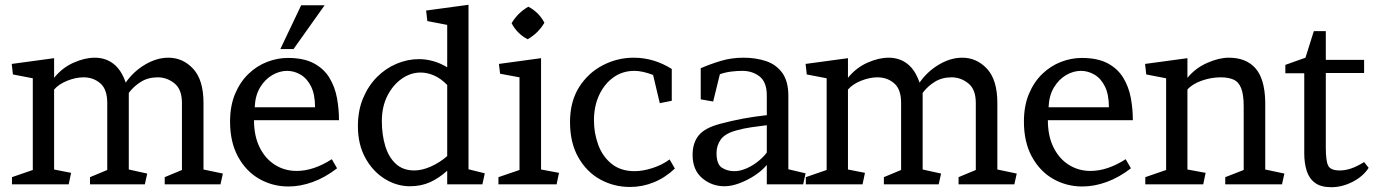

<svg xmlns="http://www.w3.org/2000/svg" viewBox="-20 -770 5747 802"><path d="M595 -45 585 0H356V-30L428 -60V-340Q428 -397 399 -422Q370 -447 329 -447Q297 -447 261.5 -433Q226 -419 206 -396V-62L277 -48L267 0H30V-30L117 -60V-443L34 -459L29 -503L206 -527V-445Q240 -487 287 -508Q334 -529 376 -529Q421 -529 454 -503.5Q487 -478 505 -425Q538 -472 586.5 -500.5Q635 -529 683 -529Q744 -529 787 -482.5Q830 -436 830 -340V-62L911 -45L901 0H668V-30L740 -60V-340Q740 -397 708.5 -422Q677 -447 639 -447Q599 -447 569 -428.5Q539 -410 518 -382V-62Z M1206 -565H1151L1238 -748H1336ZM1041 -268Q1041 -202 1064.5 -154.5Q1088 -107 1128.5 -81.5Q1169 -56 1219 -56Q1290 -56 1366 -105L1388 -67Q1339 -29 1287 -10Q1235 9 1185 9Q1119 9 1063.5 -22.5Q1008 -54 974.5 -115Q941 -176 941 -262Q941 -328 962 -378Q983 -428 1018 -461.5Q1053 -495 1096 -511.5Q1139 -528 1182 -528Q1249 -528 1291 -505.5Q1333 -483 1356 -445Q1379 -407 1387.5 -361Q1396 -315 1396 -268ZM1296 -322Q1296 -375 1279.5 -408.5Q1263 -442 1236 -458Q1209 -474 1179 -474Q1148 -474 1117.5 -456.5Q1087 -439 1066.5 -405Q1046 -371 1044 -322Z M1848 -57Q1814 -26 1776.5 -9Q1739 8 1692 8Q1637 8 1587 -23Q1537 -54 1506 -110.5Q1475 -167 1475 -243Q1475 -308 1496.5 -359.5Q1518 -411 1554 -447.5Q1590 -484 1636 -503.5Q1682 -523 1730 -523Q1760 -523 1790 -514.5Q1820 -506 1848 -489V-666L1765 -682L1760 -726L1937 -750V-63L2005 -46L1995 0H1848ZM1711 -58Q1743 -58 1780 -74.5Q1817 -91 1848 -118V-415Q1822 -442 1793.5 -454.5Q1765 -467 1737 -467Q1695 -467 1658 -441Q1621 -415 1598 -369.5Q1575 -324 1575 -264Q1575 -208 1589 -161Q1603 -114 1633 -86Q1663 -58 1711 -58Z M2117 -673Q2143 -717 2187 -742Q2231 -719 2254 -675Q2229 -632 2184 -606Q2140 -629 2117 -673ZM2240 -62 2315 -48 2305 0H2062V-30L2150 -60V-447L2069 -462L2064 -503L2240 -527Z M2708 -457Q2663 -474 2630 -474Q2580 -474 2542 -446.5Q2504 -419 2482.5 -372.5Q2461 -326 2461 -267Q2461 -214 2479 -165Q2497 -116 2535 -85.5Q2573 -55 2631 -55Q2665 -55 2705.5 -68Q2746 -81 2777 -104L2799 -66Q2759 -28 2711 -8.5Q2663 11 2612 11Q2544 11 2487 -20.5Q2430 -52 2395.5 -113Q2361 -174 2361 -260Q2361 -346 2399 -406Q2437 -466 2498 -497.5Q2559 -529 2627 -529Q2711 -529 2786 -482V-349L2736 -339Z M3183 0V-81Q3163 -57 3132.5 -37Q3102 -17 3068.5 -4.5Q3035 8 3006 8Q2953 8 2913 -26Q2873 -60 2873 -123Q2873 -173 2898.5 -204.5Q2924 -236 2989 -253Q3038 -266 3083.5 -274.5Q3129 -283 3183 -289V-371Q3183 -427 3153 -450.5Q3123 -474 3081 -474Q3058 -474 3034 -471Q3010 -468 2987 -460L2959 -346L2907 -355V-485Q2946 -502 2990.5 -515.5Q3035 -529 3086 -529Q3138 -529 3180.5 -514.5Q3223 -500 3248 -465Q3273 -430 3273 -370V-63L3345 -46L3335 0ZM2973 -131Q2973 -84 2995.5 -69.5Q3018 -55 3048 -55Q3072 -55 3099 -67Q3126 -79 3148.5 -97.5Q3171 -116 3183 -133V-247Q3151 -243 3119 -238.5Q3087 -234 3055 -225Q3008 -212 2990.5 -187Q2973 -162 2973 -131Z M3911 -45 3901 0H3672V-30L3744 -60V-340Q3744 -397 3715 -422Q3686 -447 3645 -447Q3613 -447 3577.5 -433Q3542 -419 3522 -396V-62L3593 -48L3583 0H3346V-30L3433 -60V-443L3350 -459L3345 -503L3522 -527V-445Q3556 -487 3603 -508Q3650 -529 3692 -529Q3737 -529 3770 -503.5Q3803 -478 3821 -425Q3854 -472 3902.5 -500.5Q3951 -529 3999 -529Q4060 -529 4103 -482.5Q4146 -436 4146 -340V-62L4227 -45L4217 0H3984V-30L4056 -60V-340Q4056 -397 4024.5 -422Q3993 -447 3955 -447Q3915 -447 3885 -428.5Q3855 -410 3834 -382V-62Z M4357 -268Q4357 -202 4380.5 -154.5Q4404 -107 4444.5 -81.5Q4485 -56 4535 -56Q4606 -56 4682 -105L4704 -67Q4655 -29 4603 -10Q4551 9 4501 9Q4435 9 4379.5 -22.5Q4324 -54 4290.5 -115Q4257 -176 4257 -262Q4257 -328 4278 -378Q4299 -428 4334 -461.5Q4369 -495 4412 -511.5Q4455 -528 4498 -528Q4565 -528 4607 -505.5Q4649 -483 4672 -445Q4695 -407 4703.5 -361Q4712 -315 4712 -268ZM4612 -322Q4612 -375 4595.5 -408.5Q4579 -442 4552 -458Q4525 -474 4495 -474Q4464 -474 4433.5 -456.5Q4403 -439 4382.5 -405Q4362 -371 4360 -322Z M5265 -62 5345 -45 5335 0H5098V-30L5175 -60V-325Q5175 -375 5164.5 -401.5Q5154 -428 5132.5 -437.5Q5111 -447 5079 -447Q5039 -447 4999.5 -433Q4960 -419 4940 -396V-62L5016 -48L5006 0H4764V-30L4851 -60V-443L4768 -459L4763 -503L4940 -527V-445Q4974 -486 5023 -507.5Q5072 -529 5113 -529Q5185 -529 5224 -485Q5263 -441 5265 -345Z M5697 -69Q5674 -33 5630 -10.5Q5586 12 5541 12Q5497 12 5472.5 -6.5Q5448 -25 5438 -57Q5428 -89 5428 -129V-464H5349V-499L5433 -529L5468 -640H5518V-520H5678V-465H5518V-153Q5518 -98 5528 -78Q5538 -58 5576 -58Q5599 -58 5623 -66Q5647 -74 5678 -93Z"/></svg>

Font: Brawler
Style: Regular
Weight: 400
Designer: Oleg Frolov, Haley Fiege
Foundry: Oleg Frolov, Haley Fiege
Version: Version 1.101; ttfautohint (v1.8.3)